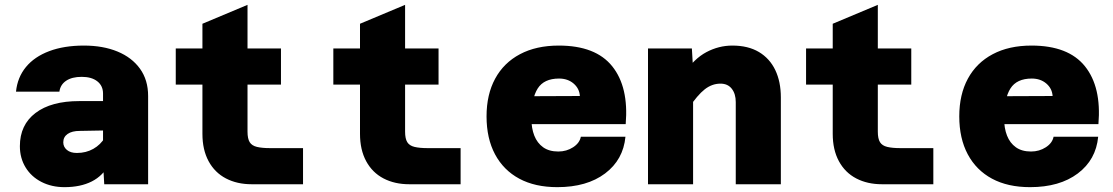

<svg xmlns="http://www.w3.org/2000/svg" viewBox="-20 -760 4590 792"><path d="M410 0 405 -87V-374Q405 -406 381.5 -424.5Q358 -443 317 -443Q277 -443 253 -427Q229 -411 225 -382H46Q52 -441 87 -483.5Q122 -526 183 -549Q244 -572 326 -572Q405 -572 464.5 -547.5Q524 -523 557.5 -476.5Q591 -430 591 -364V0ZM246 12Q193 12 151 -9.5Q109 -31 85.5 -69.5Q62 -108 62 -157Q62 -245 126.5 -294Q191 -343 307 -343H421L420 -222L309 -220Q277 -220 259 -207.5Q241 -195 241 -173Q241 -154 256 -141.5Q271 -129 297 -129Q335 -129 365 -146Q395 -163 413 -193L431 -84Q405 -35 358.5 -11.5Q312 12 246 12Z M1018 0Q958 0 912 -24Q866 -48 840.5 -95Q815 -142 815 -208V-662L1001 -740V-217Q1001 -188 1010 -173.5Q1019 -159 1040 -154Q1061 -149 1094 -149H1230V0ZM705 -411V-560H1139V-411Z M1668 0Q1608 0 1562 -24Q1516 -48 1490.5 -95Q1465 -142 1465 -208V-662L1651 -740V-217Q1651 -188 1660 -173.5Q1669 -159 1690 -154Q1711 -149 1744 -149H1880V0ZM1355 -411V-560H1789V-411Z M2279 12Q2187 12 2122 -23Q2057 -58 2022 -123.5Q1987 -189 1987 -280Q1987 -370 2022.5 -435.5Q2058 -501 2125 -536.5Q2192 -572 2285 -572Q2437 -572 2505.5 -486.5Q2574 -401 2561 -248H2132L2133 -363L2372 -364Q2370 -395 2346 -415.5Q2322 -436 2286 -436Q2224 -436 2198 -395Q2172 -354 2172 -271Q2172 -231 2184 -200.5Q2196 -170 2220.5 -152.5Q2245 -135 2283 -135Q2317 -135 2344 -152.5Q2371 -170 2376 -196H2560Q2551 -101 2476 -44.5Q2401 12 2279 12Z M3015 0V-339Q3015 -373 2998.5 -394Q2982 -415 2952 -415Q2917 -415 2887 -391.5Q2857 -368 2820 -313L2802 -456Q2843 -518 2894 -545Q2945 -572 3001 -572Q3066 -572 3110.5 -545.5Q3155 -519 3178 -471Q3201 -423 3201 -358V0ZM2653 0V-560H2834L2839 -474V0Z M3618 0Q3558 0 3512 -24Q3466 -48 3440.5 -95Q3415 -142 3415 -208V-662L3601 -740V-217Q3601 -188 3610 -173.5Q3619 -159 3640 -154Q3661 -149 3694 -149H3830V0ZM3305 -411V-560H3739V-411Z M4229 12Q4137 12 4072 -23Q4007 -58 3972 -123.5Q3937 -189 3937 -280Q3937 -370 3972.5 -435.5Q4008 -501 4075 -536.5Q4142 -572 4235 -572Q4387 -572 4455.5 -486.5Q4524 -401 4511 -248H4082L4083 -363L4322 -364Q4320 -395 4296 -415.5Q4272 -436 4236 -436Q4174 -436 4148 -395Q4122 -354 4122 -271Q4122 -231 4134 -200.5Q4146 -170 4170.5 -152.5Q4195 -135 4233 -135Q4267 -135 4294 -152.5Q4321 -170 4326 -196H4510Q4501 -101 4426 -44.5Q4351 12 4229 12Z"/></svg>

Font: Azeret Mono ExtraBold
Style: Regular
Weight: 800
Designer: Martin Vácha
Foundry: Displaay
Version: Version 1.002